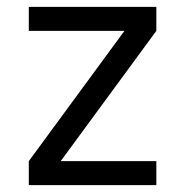

<svg xmlns="http://www.w3.org/2000/svg" viewBox="-20 -540 540 560"><path d="M64 0V-70L343 -450H64V-520H436V-450L157 -70H436V0Z"/></svg>

Font: Zed Mono
Style: Regular
Weight: 400
Monospace: yes
Designer: Belleve Invis
Foundry: Belleve Invis
Version: Version 1.0.0; ttfautohint (v1.8.4)